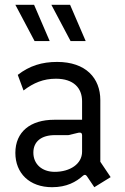

<svg xmlns="http://www.w3.org/2000/svg" viewBox="-20 -770 519 800"><path d="M342 -36 373 10 441 -32 398 -96V-353C398 -444 338 -512 218 -512C155 -512 103 -496 54 -458L78 -393C120 -425 161 -442 213 -442C287 -442 322 -403 322 -348V-271H206C107 -271 44 -221 44 -133C44 -48 103 10 197 10C258 10 297 -12 326 -38C332 -43 337 -43 342 -36ZM208 -54C154 -54 119 -87 119 -134C119 -181 153 -207 209 -207H265L307 -217C317 -219 322 -215 322 -207V-138C322 -87 272 -54 208 -54ZM187 -599 122 -750H44L124 -599ZM337 -599 272 -750H194L274 -599Z"/></svg>

Font: Finlandica
Style: Regular
Weight: 400
Designer: Niklas Ekholm, Juho Hiilivirta, Jaakko Suomalainen
Foundry: Helsinki Type Studio
Version: Version 2.000;Glyphs 3.2 (3202)